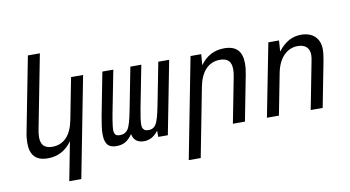

<svg xmlns="http://www.w3.org/2000/svg" viewBox="-89 -985 2586 1418"><g transform="rotate(-10 1204.0 -276.0)"><path d="M381.3 -82Q347.7 -34.7 302.5 -10.3Q257.3 14.2 200.2 14.2Q133.3 14.2 101.1 -20Q68.8 -54.2 68.8 -123Q68.8 -141.6 71 -162.6Q73.2 -183.6 78.1 -207L185.5 -759.8H275.4L168 -207Q165 -191.4 163.3 -177.5Q161.6 -163.6 161.6 -151.4Q161.6 -106.9 182.4 -85.4Q203.1 -64 247.6 -64Q310.5 -64 352.8 -107.4Q395 -150.9 411.6 -236.8L471.7 -546.9H562L415.5 208H325.2Z M714.8 13.2Q684.6 13.2 664.6 2.4Q644.5 -8.3 634.8 -37.1Q627.4 -59.1 627.4 -91.3Q627.4 -117.7 632.1 -151.6Q636.7 -185.5 645 -230L706.5 -546.9H788.6L727.5 -233.9Q722.2 -205.1 718.5 -183.8Q714.8 -162.6 712.4 -140.1Q711.4 -131.3 710.7 -123.5Q710 -115.7 710 -108.9Q710 -86.9 719 -74.5Q728 -62 753.9 -62Q774.4 -62 789.1 -69.8Q803.7 -77.6 813.5 -91.8Q825.2 -108.9 835.2 -144.8Q845.2 -180.7 855.5 -233.9L916.5 -546.9H998.5L937.5 -233.9Q929.2 -190.4 925 -160.4Q920.9 -130.4 920.9 -111.8Q920.9 -98.1 923.3 -89.4Q926.8 -77.6 937.5 -69.8Q948.2 -62 968.8 -62Q985.8 -62 998 -68.1Q1010.3 -74.2 1018.8 -85.2Q1027.3 -96.2 1033.2 -110.6Q1039.1 -125 1043.9 -142.1Q1054.2 -178.7 1064.9 -233.9L1126 -546.9H1207.5L1101.1 0H1029.3L1028.8 -46.9Q1004.9 -15.1 978 -1Q951.2 13.2 920.4 13.2Q886.7 13.2 864.3 -3.4Q841.8 -20 835 -55.7Q811 -20.5 783.2 -3.7Q755.4 13.2 714.8 13.2Z M1367.7 -546.9H1447.8L1441.4 -464.8Q1508.8 -560.1 1622.1 -560.1Q1689 -560.1 1721.7 -526.1Q1754.4 -492.2 1754.4 -422.4Q1754.4 -403.8 1752 -383.1Q1749.5 -362.3 1745.1 -338.9L1679.2 0H1588.9L1654.8 -338.9Q1657.7 -354.5 1659.4 -368.4Q1661.1 -382.3 1661.1 -395Q1661.1 -440.4 1639.9 -461.2Q1618.7 -481.9 1576.2 -481.9Q1543.5 -481.9 1516.6 -470.2Q1489.7 -458.5 1468.8 -436.3Q1447.8 -414.1 1433.3 -381.8Q1418.9 -349.6 1411.1 -309.1L1311 208H1221.2Z M1951.2 -546.9H2031.2L2025.4 -464.8Q2063.5 -513.7 2105.7 -536.9Q2147.9 -560.1 2198.2 -560.1Q2230.5 -560.1 2256.3 -551Q2282.2 -542 2300.5 -524.7Q2318.8 -507.3 2328.6 -482.7Q2338.4 -458 2338.4 -426.8Q2338.4 -409.7 2335.7 -387Q2333 -364.3 2328.1 -338.9L2262.2 0H2172.4L2238.3 -339.4Q2239.3 -341.8 2239.7 -346.2Q2247.1 -380.4 2247.1 -400.9Q2247.1 -439.5 2224.6 -460.7Q2202.1 -481.9 2159.2 -481.9Q2128.4 -481.9 2101.8 -470.2Q2075.2 -458.5 2054 -436.5Q2032.7 -414.6 2017.3 -382.3Q2002 -350.1 1994.1 -309.1L1934.1 0H1844.2Z"/></g></svg>

Font: Hack
Style: Italic
Weight: 400
Italic angle: -11°
Monospace: yes
Designer: Christopher Simpkins
Foundry: Christopher Simpkins
Version: Version 2.019; ttfautohint (v1.4.1) -l 4 -r 80 -G 350 -x 0 -